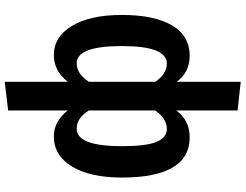

<svg xmlns="http://www.w3.org/2000/svg" viewBox="-130 -664 1011 790"><g transform="rotate(90 375.0 -268.5)"><path d="M544 -544Q710 -544 710 -265Q710 -134 664.5 -59.5Q619 15 541 15Q479 15 434 -42V203L316 217V-42Q271 15 206 15Q131 15 86 -59.5Q41 -134 41 -265Q41 -399 84 -471.5Q127 -544 209 -544Q276 -544 316 -491V-754L434 -741V-489Q475 -544 544 -544ZM240 -79Q283 -79 316 -129V-403Q283 -450 241 -450Q169 -450 169 -265Q169 -79 240 -79ZM509 -79Q581 -79 581 -265Q581 -364 563.5 -407Q546 -450 510 -450Q467 -450 434 -402V-129Q465 -79 509 -79Z"/></g></svg>

Font: Fira Sans Condensed Medium
Style: Regular
Weight: 500
Width: 3
Designer: Carrois Corporate & Edenspiekermann AG
Foundry: Carrois Corporate GbR & Edenspiekermann AG
Version: Version 4.203;PS 004.203;hotconv 1.0.88;makeotf.lib2.5.64775